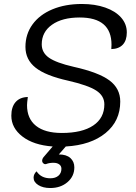

<svg xmlns="http://www.w3.org/2000/svg" viewBox="-20 -729 682 966"><path d="M540 -482Q541 -490 541 -504Q541 -641 381 -641Q293 -641 241.5 -604.5Q190 -568 190 -506Q190 -464 226.5 -438.5Q263 -413 350 -393Q476 -365 530.5 -324.5Q585 -284 585 -218Q585 -120 511 -59.5Q437 1 311 8L276 48Q314 48 334 66Q354 84 354 113Q354 158 319.5 187.5Q285 217 233 217Q196 217 172.5 202Q149 187 149 165Q149 147 164 133Q187 168 233 168Q259 168 274 155Q289 142 289 120Q289 106 278 98Q267 90 249 90Q228 90 213 96Q206 99 199 93.5Q192 88 192 79Q192 71 198 63L245 8Q149 1 93 -42Q37 -85 37 -147Q37 -191 58.5 -215.5Q80 -240 120 -241Q116 -211 116 -200Q116 -132 161 -96Q206 -60 291 -60Q393 -60 449 -97.5Q505 -135 505 -204Q505 -247 464 -273.5Q423 -300 323 -323Q210 -348 159 -388.5Q108 -429 108 -493Q108 -557 143.5 -606Q179 -655 243.5 -682Q308 -709 392 -709Q458 -709 509.5 -691Q561 -673 589.5 -640.5Q618 -608 618 -566Q618 -526 598 -504.5Q578 -483 540 -482Z"/></svg>

Font: K2D Light
Style: Italic
Weight: 300
Italic angle: -10°
Designer: Katatrad Aksorn Co.,Ltd.
Foundry: Cadson Demak Co.,Ltd.
Version: Version 1.000; ttfautohint (v1.6)